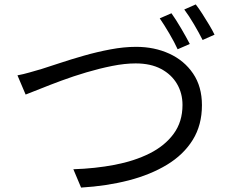

<svg xmlns="http://www.w3.org/2000/svg" viewBox="-20 -845 1040 869"><path d="M59 -504Q86 -509 113.5 -517Q141 -525 169 -533Q201 -543 250.5 -559.5Q300 -576 359.5 -593Q419 -610 480 -621.5Q541 -633 596 -633Q679 -633 746.5 -602Q814 -571 854 -512Q894 -453 894 -369Q894 -279 852.5 -212Q811 -145 736 -99.5Q661 -54 562 -28.5Q463 -3 347 4L312 -79Q410 -82 499 -99Q588 -116 657 -150.5Q726 -185 766 -239.5Q806 -294 806 -370Q806 -423 781 -465.5Q756 -508 709 -533Q662 -558 594 -558Q545 -558 487.5 -546.5Q430 -535 371 -517.5Q312 -500 258 -480Q204 -460 162 -443Q120 -426 96 -417ZM756 -785Q776 -757 799.5 -717Q823 -677 839 -646L784 -622Q770 -653 746.5 -693Q723 -733 703 -762ZM866 -825Q880 -807 896 -782Q912 -757 927 -732Q942 -707 951 -688L897 -664Q881 -696 858 -735Q835 -774 814 -802Z"/></svg>

Font: Source Han Sans SC
Style: Regular
Weight: 400
Designer: Ryoko NISHIZUKA 西塚涼子 (kana, bopomofo & ideographs); Paul D. Hunt (Latin, Greek & Cyrillic); Sandoll Communications 산돌커뮤니
Foundry: Adobe
Version: Version 2.002;hotconv 1.0.116;makeotfexe 2.5.65601; ttfautoh